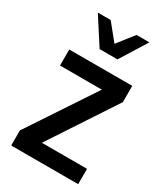

<svg xmlns="http://www.w3.org/2000/svg" viewBox="-243 -1133 1086 1241"><g transform="rotate(30 300.0 -512.0)"><path d="M52 -112.5 379 -605.5H67V-725H537V-603.5L215 -114.5H552V0H52ZM107.5 -1024H203.5L301.5 -903L396.5 -1024H492.5L368.5 -825.5H235.5Z"/></g></svg>

Font: JuliaMono
Style: Bold
Weight: 700
Monospace: yes
Designer: cormullion
Foundry: corm
Version: Version 0.055; ttfautohint (v1.8.4)